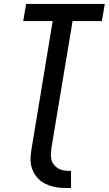

<svg xmlns="http://www.w3.org/2000/svg" viewBox="-20 -755 557 984"><path d="M344 209Q321 209 298.5 208Q276 207 254.5 202Q233 197 213.5 187.5Q194 178 179 163.5Q164 149 153.5 130Q143 111 139 89.5Q135 68 137 45.5Q139 23 143 0L250 -647H99L114 -735H517L502 -647H352L244 0Q242 16 241 33Q240 50 244 64.5Q248 79 258 91Q268 103 281.5 110Q295 117 311 119Q327 121 344 121Z"/></svg>

Font: Iosevka Curly Semibold Oblique
Style: Regular
Weight: 600
Italic angle: -9°
Monospace: yes
Designer: Belleve Invis
Foundry: Belleve Invis
Version: Version 11.1.0; ttfautohint (v1.8.3)